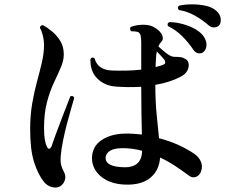

<svg xmlns="http://www.w3.org/2000/svg" viewBox="-20 -857 1040 885"><path d="M559 -6Q488 -8 445.5 -43.5Q403 -79 404 -131Q406 -183 448 -211Q490 -239 551 -241Q572 -242 593 -240.5Q614 -239 634 -237Q633 -278 632 -335Q631 -392 631 -457Q600 -455 570 -455.5Q540 -456 513 -458Q462 -462 428.5 -495Q395 -528 397 -585Q405 -597 416 -588Q430 -535 495 -532Q525 -531 561 -531.5Q597 -532 631 -536V-657Q631 -680 628.5 -692Q626 -704 617 -709Q612 -711 602.5 -712Q593 -713 585 -713Q580 -717 579.5 -723Q579 -729 583 -733Q609 -743 642.5 -743Q676 -743 699 -726Q719 -713 727.5 -694.5Q736 -676 721 -661Q715 -655 710 -643Q724 -630 746.5 -612Q769 -594 786 -595Q800 -595 812 -593.5Q824 -592 835 -585Q847 -579 849.5 -563.5Q852 -548 843.5 -531.5Q835 -515 812 -503Q787 -490 757.5 -480.5Q728 -471 696 -466Q696 -385 702.5 -325.5Q709 -266 713 -220Q763 -207 805 -187.5Q847 -168 877 -147Q897 -133 906 -112Q915 -91 907 -68Q901 -49 884 -42Q867 -35 850 -48Q822 -69 789 -91Q756 -113 718 -131Q714 -72 673.5 -38Q633 -4 559 -6ZM255 3Q239 11 218 5Q197 -1 183 -18Q155 -53 137 -110Q119 -167 119 -261Q119 -326 128.5 -380.5Q138 -435 151 -482.5Q164 -530 173.5 -571.5Q183 -613 183 -651Q183 -671 177.5 -693.5Q172 -716 164 -728Q164 -734 168.5 -738Q173 -742 178 -741Q197 -731 219.5 -712.5Q242 -694 258 -668Q274 -642 274 -606Q274 -578 260.5 -546.5Q247 -515 228.5 -476Q210 -437 196.5 -386Q183 -335 183 -267Q183 -235 186.5 -214Q190 -193 197 -180Q201 -170 207 -171.5Q213 -173 217 -181Q224 -202 235.5 -233.5Q247 -265 260.5 -300Q274 -335 285.5 -365Q297 -395 304 -413Q319 -418 322 -405Q317 -388 308 -357Q299 -326 289 -288Q279 -250 271 -211Q263 -172 260 -139Q258 -117 261 -101Q264 -85 274 -66Q285 -47 279 -27Q273 -7 255 3ZM555 -86Q590 -85 612 -103Q634 -121 635 -162Q592 -174 545 -174Q505 -174 486.5 -161.5Q468 -149 467 -132Q464 -87 555 -86ZM913 -614Q903 -609 891.5 -612Q880 -615 871 -628Q849 -661 820 -690Q791 -719 754 -737Q749 -751 761 -755Q790 -755 823 -746Q856 -737 883 -721Q910 -705 922 -684Q935 -661 931 -641.5Q927 -622 913 -614ZM988 -738Q979 -731 966.5 -730.5Q954 -730 942 -740Q912 -766 878.5 -785Q845 -804 804 -811Q795 -824 806 -831Q833 -837 865.5 -837Q898 -837 928 -830.5Q958 -824 976 -808Q996 -791 997.5 -769.5Q999 -748 988 -738ZM697 -548Q709 -551 719.5 -554Q730 -557 737 -561Q742 -564 741.5 -570.5Q741 -577 738 -581Q734 -586 724 -597.5Q714 -609 703 -620Q700 -607 699 -589Q698 -571 697 -548Z"/></svg>

Font: Zen Old Mincho
Style: Bold
Weight: 700
Designer: Yoshimichi Ohira
Foundry: Positype
Version: Version 1.500